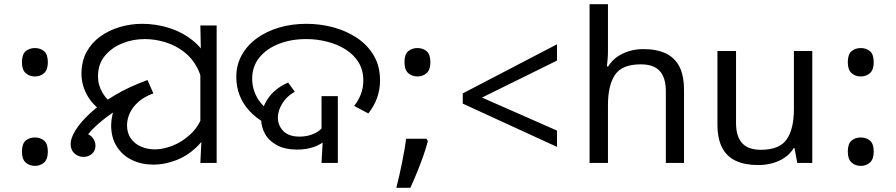

<svg xmlns="http://www.w3.org/2000/svg" viewBox="-20 -780 4287 919"><path d="M147 -414Q121 -414 103 -430Q85 -446 85 -482Q85 -520 103 -535Q121 -550 147 -550Q173 -550 191 -535Q209 -520 209 -482Q209 -446 191 -430Q173 -414 147 -414ZM147 14Q121 14 103 -2Q85 -18 85 -54Q85 -92 103 -107Q121 -122 147 -122Q173 -122 191 -107Q209 -92 209 -54Q209 -18 191 -2Q173 14 147 14Z M715 8Q658 8 612 -14Q566 -36 539 -78.5Q512 -121 512 -180Q512 -203 518 -230Q524 -257 541.5 -285.5Q559 -314 593 -340Q627 -366 682 -386L703 -336Q660 -321 614 -297Q568 -273 525.5 -244.5Q483 -216 449 -186Q415 -156 395 -128Q375 -100 375 -78L361 -144Q402 -144 419.5 -125Q437 -106 437 -83Q437 -58 420 -43.5Q403 -29 380 -29Q355 -29 336.5 -45.5Q318 -62 318 -91Q318 -119 342 -157.5Q366 -196 412.5 -239Q459 -282 527.5 -323Q596 -364 686 -397L714 -333Q670 -317 642 -292Q614 -267 601 -238Q588 -209 588 -180Q588 -143 606.5 -117Q625 -91 655.5 -78Q686 -65 722 -65Q760 -65 804.5 -82Q849 -99 888.5 -134.5Q928 -170 949 -224L988 -180Q964 -116 919 -74Q874 -32 820 -12Q766 8 715 8ZM491 -234Q431 -267 400.5 -318.5Q370 -370 370 -427Q370 -486 394 -530.5Q418 -575 459.5 -605Q501 -635 553 -650.5Q605 -666 661 -666Q726 -666 788.5 -646.5Q851 -627 901 -587.5Q951 -548 980.5 -488Q1010 -428 1010 -347L949 -345Q949 -408 924.5 -455Q900 -502 860 -532.5Q820 -563 771 -578Q722 -593 673 -593Q615 -593 564 -572Q513 -551 481 -511.5Q449 -472 449 -414Q449 -372 471.5 -334.5Q494 -297 534 -273L491 -234ZM944 -106 939 -144V-471L942 -511L939 -658H1017V0H939Z M1402 -64Q1345 -64 1306.5 -84.5Q1268 -105 1249 -138.5Q1230 -172 1230 -210Q1230 -259 1262 -307.5Q1294 -356 1359 -385L1391 -341Q1352 -319 1331 -284.5Q1310 -250 1310 -217Q1310 -180 1336 -153Q1362 -126 1415 -126Q1454 -126 1488 -142.5Q1522 -159 1539 -195L1583 -177Q1570 -139 1543.5 -113.5Q1517 -88 1481 -76Q1445 -64 1402 -64ZM1526 -130 1519 -143V-320H1597V0H1519ZM1253 -188Q1205 -215 1173.5 -249.5Q1142 -284 1126.5 -325Q1111 -366 1111 -411Q1111 -469 1137 -516Q1163 -563 1209 -596.5Q1255 -630 1315.5 -648Q1376 -666 1446 -666Q1513 -666 1576 -649Q1639 -632 1689.5 -598Q1740 -564 1769.5 -513.5Q1799 -463 1799 -395Q1799 -350 1784.5 -310.5Q1770 -271 1743 -237L1675 -273Q1696 -299 1707.5 -329.5Q1719 -360 1719 -395Q1719 -445 1696 -482Q1673 -519 1634 -543.5Q1595 -568 1546 -580.5Q1497 -593 1446 -593Q1373 -593 1314.5 -570Q1256 -547 1221.5 -504.5Q1187 -462 1187 -403Q1187 -372 1197.5 -342Q1208 -312 1228.5 -287Q1249 -262 1279 -244L1253 -188Z M2021 -116 2028 -105Q2019 -70 2005.5 -32Q1992 6 1976.5 44Q1961 82 1944 119H1877Q1892 60 1904.5 -2Q1917 -64 1924 -116ZM1978 -414Q1952 -414 1934 -430Q1916 -446 1916 -482Q1916 -520 1934 -535Q1952 -550 1978 -550Q2004 -550 2022 -535Q2040 -520 2040 -482Q2040 -446 2022 -430Q2004 -414 1978 -414Z M2195 -284V-333L2646 -568V-490L2287 -313L2646 -155V-77Z M2890 -537Q2890 -518 2888.5 -498Q2887 -478 2885 -462H2891Q2908 -490 2934 -508Q2960 -526 2992 -535.5Q3024 -545 3058 -545Q3123 -545 3166.5 -524.5Q3210 -504 3232 -461Q3254 -418 3254 -349V0H3167V-343Q3167 -408 3138 -440Q3109 -472 3047 -472Q2957 -472 2923.5 -421.5Q2890 -371 2890 -277V0H2802V-760H2890Z M3868 -536V0H3796L3783 -71H3779Q3762 -43 3735 -25Q3708 -7 3676 1.5Q3644 10 3609 10Q3545 10 3501.5 -10.5Q3458 -31 3436 -74Q3414 -117 3414 -185V-536H3503V-191Q3503 -127 3532 -95Q3561 -63 3622 -63Q3711 -63 3745.5 -113Q3780 -163 3780 -257V-536Z M4100 -414Q4074 -414 4056 -430Q4038 -446 4038 -482Q4038 -520 4056 -535Q4074 -550 4100 -550Q4126 -550 4144 -535Q4162 -520 4162 -482Q4162 -446 4144 -430Q4126 -414 4100 -414ZM4100 14Q4074 14 4056 -2Q4038 -18 4038 -54Q4038 -92 4056 -107Q4074 -122 4100 -122Q4126 -122 4144 -107Q4162 -92 4162 -54Q4162 -18 4144 -2Q4126 14 4100 14Z"/></svg>

Font: hexloriya05
Style: Book
Weight: 400
Designer: Jelle Bosma - Monotype Design Team
Foundry: Monotype Imaging Inc.
Version: Version 2.003